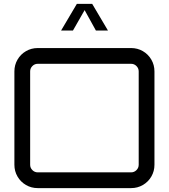

<svg xmlns="http://www.w3.org/2000/svg" viewBox="-20 -967 868 987"><path d="M174 0Q141 0 113.5 -16Q86 -32 70 -59.5Q54 -87 54 -120V-600Q54 -633 70 -660.5Q86 -688 113.5 -704Q141 -720 174 -720H654Q687 -720 714.5 -704Q742 -688 758 -660.5Q774 -633 774 -600V-120Q774 -87 758 -59.5Q742 -32 714.5 -16Q687 0 654 0ZM174 -81H654Q670 -81 681.5 -92.5Q693 -104 693 -120V-600Q693 -616 681.5 -627.5Q670 -639 654 -639H174Q158 -639 146.5 -627.5Q135 -616 135 -600V-120Q135 -104 146.5 -92.5Q158 -81 174 -81ZM294 -810 375 -947H454L535 -810H473L415 -915L355 -810Z"/></svg>

Font: Orbitron
Style: Regular
Weight: 400
Designer: Matt McInerney
Foundry: The League of Moveable Type
Version: Version 2.001